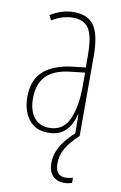

<svg xmlns="http://www.w3.org/2000/svg" viewBox="-86 -586 538 852"><g transform="rotate(10 183.0 -160.0)"><path d="M177 -537Q240 -537 268.5 -496.5Q297 -456 297 -358V0H276L275 -93H273Q267 -68 254.5 -44.5Q242 -21 218.5 -5.5Q195 10 157 10Q115 10 89 -9.5Q63 -29 50.5 -61Q38 -93 38 -129Q38 -208 83 -247.5Q128 -287 210 -297L271 -304V-355Q271 -445 249 -478.5Q227 -512 177 -512Q159 -512 135 -506Q111 -500 83 -483L72 -505Q123 -537 177 -537ZM209 -274Q135 -266 99.5 -230.5Q64 -195 64 -129Q64 -73 89 -42.5Q114 -12 157 -12Q220 -12 246 -70Q272 -128 272 -220V-281ZM221 136Q221 193 266 193Q275 193 285.5 191Q296 189 300 188V211Q294 213 285 215Q276 217 265 217Q232 217 213 197Q194 177 194 140Q194 99 216.5 61.5Q239 24 277 -9L297 0Q258 36 239.5 68Q221 100 221 136Z"/></g></svg>

Font: Noto Sans Lao UI ExtCond Thin
Style: Regular
Weight: 100
Width: 2
Designer: Monotype Design Team
Foundry: Monotype Imaging Inc.
Version: Version 2.000; ttfautohint (v1.8.4.7-5d5b)